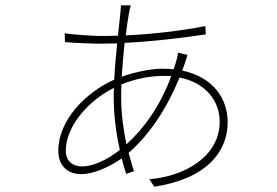

<svg xmlns="http://www.w3.org/2000/svg" viewBox="-20 -667 1040 721"><path d="M471 -647H434C434 -641 433 -630 432 -618C430 -598 427 -568 423 -533C399 -532 375 -532 352 -532C329 -532 253 -537 223 -542L224 -509C255 -506 323 -503 352 -503C373 -503 396 -504 420 -504C416 -462 411 -415 409 -368C302 -320 199 -216 199 -101C199 -45 233 -13 286 -13C327 -13 385 -36 437 -72C442 -51 448 -31 454 -14L483 -24C476 -45 470 -68 463 -93C538 -158 605 -255 654 -376C750 -357 805 -290 805 -210C805 -81 676 -5 541 6L559 34C755 5 835 -97 835 -208C835 -297 780 -378 664 -402C669 -414 673 -426 677 -438C680 -447 682 -455 684 -461L649 -469C648 -463 645 -449 643 -442C640 -430 636 -418 632 -407C619 -408 605 -409 591 -409C550 -409 490 -398 437 -379C440 -424 444 -467 448 -506C549 -511 662 -524 753 -538L751 -569C659 -551 554 -539 452 -534C456 -568 461 -596 464 -616C466 -626 469 -641 471 -647ZM435 -300C435 -316 435 -333 436 -350C480 -368 536 -382 594 -382C604 -382 614 -382 623 -381C582 -270 523 -187 455 -125C444 -178 435 -238 435 -300ZM227 -101C227 -194 314 -291 408 -337C407 -325 407 -314 407 -302C407 -236 416 -165 430 -104C379 -64 327 -42 289 -42C255 -42 227 -60 227 -101Z"/></svg>

Font: Source Han Sans JP ExtraLight
Style: Regular
Weight: 250
Designer: Ryoko NISHIZUKA 西塚涼子 (kana, bopomofo & ideographs); Paul D. Hunt (Latin, Greek & Cyrillic); Sandoll Communications 산돌커뮤니
Foundry: Adobe
Version: Version 2.001;hotconv 1.0.107;makeotfexe 2.5.65593